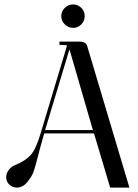

<svg xmlns="http://www.w3.org/2000/svg" viewBox="-20 -848 623 868"><path d="M311 -828Q332 -828 347.5 -812.5Q363 -797 363 -775Q363 -753 347.5 -737.5Q332 -722 311 -722Q289 -722 273 -737.5Q257 -753 257 -775Q257 -797 273 -812.5Q289 -828 311 -828ZM143 -109Q138 -90 131 -70Q124 -50 103.5 -25Q83 0 57 0Q36 0 22 -13.5Q8 -27 8 -47Q8 -64 18.5 -78.5Q29 -93 45 -100Q96 -121 119.5 -148Q143 -175 163 -243L283 -642Q277 -645 257 -645H249V-660H337Q371 -660 375 -637L565 0H478L405 -245H180Q165 -195 143 -109ZM294 -625 184 -260H400Z"/></svg>

Font: kawoszeh
Style: Medium
Weight: 500
Version: Version 000.030